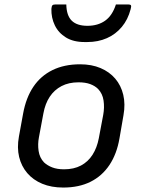

<svg xmlns="http://www.w3.org/2000/svg" viewBox="-20 -832 640 863"><path d="M340 -543Q392 -543 432 -526Q472 -509 498 -478.5Q524 -448 534 -406Q544 -364 535 -314L517 -210Q505 -140 472 -90.5Q439 -41 387 -15Q335 11 264 11Q211 11 170 -6Q129 -23 102.5 -54Q76 -85 66 -126.5Q56 -168 65 -218L84 -322Q97 -393 130 -442Q163 -491 216 -517Q269 -543 340 -543ZM333 -462Q289 -462 256.5 -445Q224 -428 203.5 -397Q183 -366 175 -322L155 -215Q149 -184 153.5 -153.5Q158 -123 178 -102Q193 -88 215 -79.5Q237 -71 268 -71Q312 -71 344 -88Q376 -105 396 -136.5Q416 -168 424 -210L444 -316Q450 -349 445.5 -380Q441 -411 421 -432Q407 -446 385.5 -454Q364 -462 333 -462ZM373 -716Q420 -716 452.5 -739Q485 -762 501 -812Q514 -812 529 -812Q544 -812 557 -812Q566 -812 568.5 -808Q571 -804 567 -790Q555 -744 527.5 -711Q500 -678 460.5 -660.5Q421 -643 372 -643H360Q310 -643 276.5 -663.5Q243 -684 226.5 -718Q210 -752 211 -792Q212 -804 215.5 -808Q219 -812 229 -812Q242 -812 253.5 -812Q265 -812 278 -812Q279 -762 302.5 -739Q326 -716 373 -716Z"/></svg>

Font: RecMonoLinear Nerd Font Mono
Style: Italic
Weight: 400
Italic angle: -10°
Monospace: yes
Version: Version 1.085; ttfautohint (v1.8.4.7-5d5b);Nerd Fonts 3.2.1